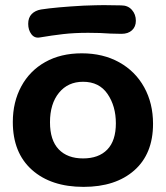

<svg xmlns="http://www.w3.org/2000/svg" viewBox="-20 -726 647 749"><path d="M30 -250Q30 -328 63 -389Q96 -450 156.5 -484Q217 -518 299 -518Q382 -518 445 -483Q508 -448 542.5 -385.5Q577 -323 577 -243Q577 -126 504 -61.5Q431 3 306 3Q179 3 104.5 -63.5Q30 -130 30 -250ZM432 -245Q432 -312 399.5 -359.5Q367 -407 304 -407Q245 -407 210 -364Q175 -321 175 -249Q175 -179 209 -143.5Q243 -108 304 -108Q365 -108 398.5 -142.5Q432 -177 432 -245ZM90 -633Q90 -657 103.5 -671Q117 -685 140 -689Q198 -698 306 -704Q360 -706 385 -706L453 -705Q479 -705 494.5 -687.5Q510 -670 510 -645Q510 -622 495 -608Q480 -594 454 -594L411 -595Q372 -598 324 -598Q270 -598 226.5 -593Q183 -588 136 -580Q115 -576 102.5 -592.5Q90 -609 90 -633Z"/></svg>

Font: Mali
Style: Bold
Weight: 700
Designer: Kitiyaporn Chalermlarp | Katatrad Aksorn Co.,Ltd.
Foundry: Cadson Demak Co.,Ltd.
Version: Version 1.000; ttfautohint (v1.6)